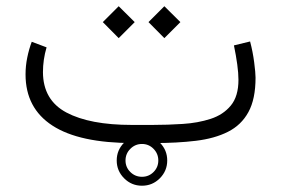

<svg xmlns="http://www.w3.org/2000/svg" viewBox="-20 -462 908 620"><path d="M356.9 56.2Q356.9 22.5 380.9 -1.5Q404.8 -25.4 438.5 -25.4Q472.2 -25.4 496.1 -1.5Q520 22.5 520 56.2Q520 89.8 496.1 113.8Q472.2 137.7 438.5 137.7Q404.8 137.7 380.9 113.8Q356.9 89.8 356.9 56.2ZM385.3 56.2Q385.3 78.1 400.9 93.5Q416.5 108.9 438.5 108.9Q460.4 108.9 475.8 93.5Q491.2 78.1 491.2 56.2Q491.2 34.2 475.8 18.6Q460.4 2.9 438.5 2.9Q416.5 2.9 400.9 18.6Q385.3 34.2 385.3 56.2ZM476.1 0H410.2Q236.3 0 149.4 -56.4Q62.5 -112.8 62.5 -221.7Q62.5 -249 67.9 -275.6Q73.2 -302.2 82.5 -327.1L130.4 -309.1Q118.7 -269.5 118.7 -229Q119.1 -138.7 194.6 -98.6Q270 -58.6 405.3 -58.6H472.7Q521.5 -58.6 570.3 -61.8Q619.1 -64.9 659.9 -78.1Q700.7 -91.3 725.3 -121.1Q750 -150.9 750 -204.1Q750 -225.6 746.1 -254.2Q742.2 -282.7 735.4 -315.4L787.6 -328.1Q796.4 -294.9 800.8 -260.7Q805.2 -226.6 805.2 -211.4Q805.2 -142.1 782.2 -100.1Q759.3 -58.1 716.1 -36.4Q672.9 -14.6 612.3 -7.3Q551.8 0 476.1 0ZM459.5 -390.6 510.7 -441.9 562.5 -390.6 510.7 -338.9ZM312 -390.6 363.3 -441.9 415 -390.6 363.3 -338.9Z"/></svg>

Font: Vazir Thin FD
Style: Thin-FD
Weight: 100
Designer: Saber Rastikerdar
Foundry: Saber Rastikerdar
Version: Version 30.0.0